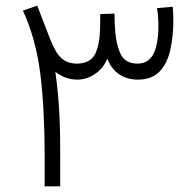

<svg xmlns="http://www.w3.org/2000/svg" viewBox="-20 -654 684 674"><path d="M463.9 -374.5C497.1 -374.5 522.9 -384.3 541 -403.8C559.1 -423.3 571.3 -448.7 578.1 -480.5C585 -511.7 588.4 -544.9 588.4 -580.1C588.4 -596.2 587.9 -613.3 586.4 -630.4L531.2 -625.5C534.7 -606.4 536.1 -583.5 536.1 -559.6C536.1 -539.6 534.2 -519.5 530.3 -499.5C522.5 -460 503.4 -430.7 462.9 -430.7C432.1 -430.7 411.6 -443.4 401.4 -468.8C390.6 -493.7 384.3 -527.8 382.8 -571.3L381.8 -606.4L332 -604.5L331.5 -563C331.1 -519.5 325.2 -486.8 314 -464.4C302.2 -441.9 280.3 -430.7 248.5 -430.7C190.9 -431.6 173.8 -474.6 155.3 -518.6C137.7 -562.5 128.4 -589.4 110.8 -634.3L60.5 -616.7C90.8 -550.8 111.3 -476.6 121.6 -394C131.8 -311 136.7 -216.8 136.7 -110.8V0H191.4V-109.4C191.4 -203.1 189.5 -294.9 174.3 -401.9C196.3 -385.7 218.8 -374.5 252 -374.5C273.9 -374.5 294.9 -381.3 314.5 -395C334 -408.2 348.1 -426.3 356.4 -448.2C374.5 -401.9 411.1 -374.5 463.9 -374.5Z"/></svg>

Font: Vazirmatn ExtraLight
Style: Regular
Weight: 200
Designer: Saber Rastikerdar
Foundry: Saber Rastikerdar
Version: Version 33.003